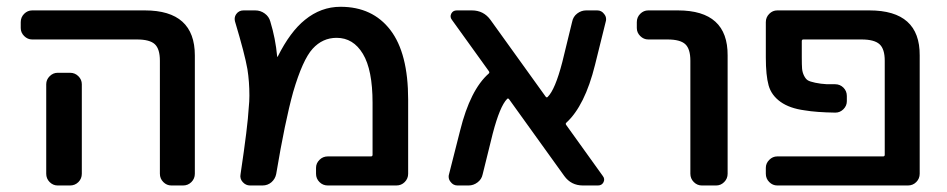

<svg xmlns="http://www.w3.org/2000/svg" viewBox="-20 -576 2832 574"><path d="M76.2 -458Q62.5 -458 52.2 -468.3Q42 -478.5 42 -492.2V-509.8Q42 -524.4 52.2 -534.7Q62.5 -544.9 76.2 -544.9H413.1Q562.5 -544.9 562.5 -410.2V-56.6Q562.5 -42 552.2 -31.7Q542 -21.5 527.3 -21.5H492.2Q478.5 -21.5 468.3 -31.7Q458 -42 458 -56.6V-394.5Q458 -429.7 442.9 -443.8Q427.7 -458 389.6 -458ZM189.5 -358.4Q204.1 -358.4 214.4 -348.1Q224.6 -337.9 224.6 -324.2V-124V-56.6Q224.6 -42 214.4 -31.7Q204.1 -21.5 189.5 -21.5H152.3Q138.7 -21.5 128.4 -31.7Q118.2 -42 118.2 -56.6V-124V-324.2Q118.2 -337.9 128.4 -348.1Q138.7 -358.4 152.3 -358.4Z M808.6 -407.2Q808.6 -406.2 809.6 -406.2Q810.5 -406.2 810.5 -407.2Q847.7 -481.4 891.6 -516.6Q939.5 -555.7 998 -555.7Q1093.8 -555.7 1147 -486.3Q1200.2 -417 1200.2 -278.3V-56.6Q1200.2 -42 1189.9 -31.7Q1179.7 -21.5 1165 -21.5H960Q945.3 -21.5 935.1 -31.7Q924.8 -42 924.8 -56.6V-74.2Q924.8 -87.9 935.1 -98.1Q945.3 -108.4 960 -108.4H1088.9Q1093.8 -108.4 1093.8 -113.3V-268.6Q1093.8 -367.2 1064.9 -415Q1036.1 -462.9 986.3 -462.9Q944.3 -462.9 914.6 -430.2Q884.8 -397.5 856.4 -300.8Q832 -212.9 805.7 -55.7Q802.7 -41 791.5 -31.2Q780.3 -21.5 764.6 -21.5H727.5Q714.8 -21.5 705.6 -31.7Q696.3 -42 699.2 -55.7Q720.7 -199.2 723.6 -253.9Q725.6 -272.5 725.6 -290Q725.6 -332 719.7 -369.1Q711.9 -414.1 682.6 -511.7Q681.6 -515.6 681.6 -519.5Q681.6 -527.3 686.5 -534.2Q694.3 -544.9 708 -544.9H743.2Q758.8 -544.9 771.5 -535.6Q784.2 -526.4 788.1 -511.7Q803.7 -460.9 808.6 -407.2Z M1782.2 -49.8Q1789.1 -41 1784.2 -31.2Q1779.3 -21.5 1767.6 -21.5H1722.7Q1687.5 -21.5 1667 -49.8L1502 -279.3Q1499 -283.2 1496.1 -280.3Q1474.6 -258.8 1453.1 -176.8L1422.9 -54.7Q1419.9 -40 1407.7 -30.8Q1395.5 -21.5 1380.9 -21.5H1347.7Q1335 -21.5 1327.1 -32.2Q1321.3 -39.1 1321.3 -47.9Q1321.3 -51.8 1322.3 -54.7L1355.5 -185.5Q1385.7 -307.6 1441.4 -356.4Q1444.3 -359.4 1441.4 -363.3L1331.1 -516.6Q1324.2 -525.4 1329.1 -535.2Q1334 -544.9 1345.7 -544.9H1390.6Q1425.8 -544.9 1446.3 -516.6L1611.3 -287.1Q1614.3 -283.2 1617.2 -286.1Q1639.6 -307.6 1661.1 -390.6L1690.4 -510.7Q1693.4 -526.4 1705.6 -535.6Q1717.8 -544.9 1732.4 -544.9H1765.6Q1778.3 -544.9 1786.1 -534.2Q1792 -527.3 1792 -518.6Q1792 -514.6 1791 -511.7L1758.8 -381.8Q1728.5 -259.8 1672.9 -209Q1669.9 -206.1 1672.9 -202.1Z M1918 -458Q1904.3 -458 1894 -468.3Q1883.8 -478.5 1883.8 -492.2V-509.8Q1883.8 -524.4 1894 -534.7Q1904.3 -544.9 1918 -544.9H2006.8Q2156.2 -544.9 2155.3 -410.2V-56.6Q2155.3 -42 2145 -31.7Q2134.8 -21.5 2121.1 -21.5H2078.1Q2064.5 -21.5 2054.2 -31.7Q2043.9 -42 2043.9 -56.6V-394.5Q2043.9 -429.7 2028.8 -443.8Q2013.7 -458 1975.6 -458Z M2579.1 -544.9Q2730.5 -544.9 2729.5 -410.2V-56.6Q2729.5 -42 2719.2 -31.7Q2709 -21.5 2694.3 -21.5H2303.7Q2290 -21.5 2279.8 -31.7Q2269.5 -42 2269.5 -56.6V-74.2Q2269.5 -87.9 2279.8 -98.1Q2290 -108.4 2303.7 -108.4H2620.1Q2625 -108.4 2625 -113.3V-394.5Q2625 -429.7 2609.4 -443.8Q2593.8 -458 2555.7 -458H2381.8Q2377 -458 2377 -453.1V-404.3Q2377 -381.8 2377.9 -370.6Q2378.9 -359.4 2383.8 -349.6Q2388.7 -339.8 2395 -335.9Q2401.4 -332 2417.5 -328.6Q2433.6 -325.2 2452.1 -324.2Q2461.9 -324.2 2476.6 -324.2Q2491.2 -324.2 2501.5 -314Q2511.7 -303.7 2511.7 -289.1V-273.4Q2511.7 -259.8 2501.5 -249.5Q2491.2 -239.3 2477.5 -239.3Q2419.9 -240.2 2385.7 -246.1Q2340.8 -252 2313.5 -271.5Q2286.1 -291 2277.8 -320.8Q2269.5 -350.6 2269.5 -404.3V-509.8Q2269.5 -524.4 2279.8 -534.7Q2290 -544.9 2303.7 -544.9Z"/></svg>

Font: Gen Jyuu GothicL Medium
Style: Regular
Weight: 500
Designer: [Source Han Sans]
Ryoko NISHIZUKA  (kana & ideographs); Paul D. Hunt (Latin, Greek & Cyrillic); Wenlong ZHANG  (bopomofo
Version: Version 1.002.20150607